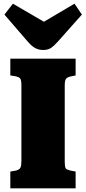

<svg xmlns="http://www.w3.org/2000/svg" viewBox="-20 -1021 466 1041"><path d="M36 0V-91L66 -96Q85 -101 90.5 -111.5Q96 -122 96 -147V-559Q96 -585 90 -594.5Q84 -604 61 -608L36 -612V-703H390V-612L361 -606Q344 -602 337.5 -593Q331 -584 331 -556V-144Q331 -117 336 -109Q341 -101 363 -96L390 -91V0ZM214 -750Q192 -750 172.5 -759.5Q153 -769 129 -797L4 -942L50 -1001L218 -903L384 -1001L424 -942L296 -798Q272 -771 255.5 -760.5Q239 -750 214 -750Z"/></svg>

Font: Literata 18pt Black
Style: Regular
Weight: 900
Designer: Latin by Veronika Burian and Jose Scaglione. Greek by Irene Vlachou. Cyrillic by Vera Evstafieva.
Foundry: TypeTogether
Version: Version 3.103;gftools[0.9.29]